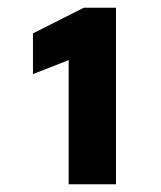

<svg xmlns="http://www.w3.org/2000/svg" viewBox="-20 -908 416 495"><path d="M157 -433V-753L65 -717V-822L196 -888H279V-433Z"/></svg>

Font: Oswald
Style: Bold
Weight: 700
Designer: Vernon Adams
Foundry: Vernon Adams
Version: Version 4.103;gftools[0.9.33.dev8+g029e19f]